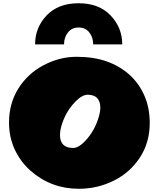

<svg xmlns="http://www.w3.org/2000/svg" viewBox="-20 -1155 988 1194"><path d="M559.6 -878.9Q559.6 -921.9 535.6 -952.9Q511.7 -983.9 469.2 -983.9Q426.8 -983.9 402.6 -953.1Q378.4 -922.4 378.4 -880.4Q378.4 -879.9 378.4 -878.9H198.2Q198.2 -983.4 270 -1059.1Q341.8 -1134.8 468.8 -1134.8Q595.7 -1134.8 668 -1058.8Q740.2 -982.9 740.2 -878.9ZM470.7 19Q297.4 19 169.9 -93.3Q129.4 -128.9 99.6 -174.8Q36.1 -272 36.1 -392.3Q36.1 -512.7 94.7 -605.5Q153.3 -698.2 252 -750Q350.6 -801.8 456.3 -801.8Q562 -801.8 642.6 -773.4Q723.1 -745.1 783 -692.1Q842.8 -639.2 877 -562.5Q911.1 -485.8 911.1 -389.2Q911.1 -269 850.1 -175.5Q789.1 -82 687.5 -31.5Q585.9 19 470.7 19ZM604 -483.4Q604 -565.9 524.9 -565.9Q490.7 -565.9 448.7 -522.9Q385.7 -458 360.8 -368.2Q353 -339.8 353 -315.9Q353 -234.9 435.1 -234.9Q435.5 -234.9 435.5 -234.9Q468.3 -234.9 509.8 -278.3Q570.8 -342.8 596.2 -434.6Q604 -462.9 604 -483.4Z"/></svg>

Font: Fz Rammetto One
Style: Regular
Weight: 400
Designer: Vernon Adams
Foundry: Vernon Adams
Version: Vit hóa bi c Thuy @ FontZin.Com